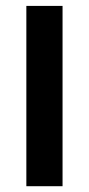

<svg xmlns="http://www.w3.org/2000/svg" viewBox="-20 -643 308 663"><path d="M71 0V-622.6H196V0Z"/></svg>

Font: Playfair 144pt SemiCondensed ExtraBold
Style: Regular
Weight: 800
Width: 4
Designer: Claus Eggers Sørensen
Foundry: Claus Eggers Sørensen
Version: Version 2.203